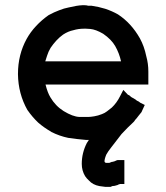

<svg xmlns="http://www.w3.org/2000/svg" viewBox="-20 -518 634 735"><path d="M309.6 17.6H308.6Q273.4 14.6 241.2 9.8Q208 2.9 176.8 -12.7L175.8 -13.7Q148.4 -29.3 126 -48.8Q103.5 -70.3 85.9 -95.7L85 -96.7Q49.8 -159.2 48.8 -233.4V-235.4Q48.8 -308.6 82 -369.1Q96.7 -395.5 118.2 -418.5Q139.6 -441.4 166 -460Q187.5 -471.7 206.1 -478.5Q225.6 -486.3 242.2 -489.3Q274.4 -497.1 294.9 -498H303.7Q311.5 -498 317.4 -496.1H329.1H330.1Q357.4 -492.2 382.8 -484.4Q409.2 -475.6 431.6 -462.9Q482.4 -429.7 515.6 -371.1Q532.2 -340.8 540 -302.7Q547.9 -274.4 547.9 -244.1Q547.9 -236.3 547.9 -229.5V-226.6V-223.6V-217.8V-212.9V-194.3H154.3Q162.1 -163.1 172.9 -145.5Q192.4 -112.3 223.6 -92.8Q258.8 -71.3 284.2 -70.3Q308.6 -70.3 317.4 -70.3Q326.2 -70.3 340.8 -72.8Q355.5 -75.2 370.1 -81.1Q380.9 -85 389.6 -91.8Q399.4 -99.6 408.2 -106.4Q426.8 -124 439.5 -149.4L452.1 -173.8L469.7 -155.3Q471.7 -154.3 474.6 -153.3Q478.5 -150.4 482.4 -146.5Q495.1 -139.6 498.5 -137.2Q502 -134.8 503.9 -132.8L509.8 -129.9L511.7 -128.9Q514.6 -127 516.6 -125L534.2 -116.2L522.5 -90.8V-89.8Q513.7 -79.1 510.7 -75.2Q507.8 -71.3 503.9 -66.4Q500 -61.5 497.1 -58.6Q495.1 -54.7 491.2 -50.8Q467.8 -29.3 445.3 -4.9Q424.8 21.5 405.3 46.9L394.5 61.5Q390.6 68.4 386.7 74.2Q382.8 84 381.3 90.3Q379.9 96.7 379.9 98.6Q379.9 100.6 380.9 102.5Q382.8 104.5 384.8 105.5H390.6H398.4Q399.4 105.5 408.2 101.6H410.2L418 99.6L426.8 95.7L430.7 94.7H434.6Q436.5 94.7 440.4 94.7H456.1V115.2V119.1V124V132.8V142.6V147.5V153.3V160.2V166V186.5H443.4H439.5Q434.6 187.5 429.7 190.4L418.9 193.4Q415 194.3 410.2 194.3Q407.2 195.3 403.3 197.3H400.4H397.5H396.5Q391.6 197.3 388.7 197.3H383.8H382.8Q372.1 196.3 360.4 194.3Q335 189.5 320.3 172.9Q311.5 165 305.7 156.2Q293 134.8 293 109.4Q293 67.4 312.5 29.3Q316.4 22.5 320.3 17.6ZM153.3 -283.2H443.4Q436.5 -314.5 420.9 -341.8Q406.2 -367.2 375 -388.7Q346.7 -405.3 325.2 -407.2Q311.5 -408.2 308.6 -408.2Q305.7 -408.2 304.2 -408.2Q302.7 -408.2 301.8 -408.2Q280.3 -408.2 260.7 -402.3Q241.2 -398.4 221.7 -385.7Q208 -376 195.8 -362.8Q183.6 -349.6 173.8 -335Q165 -320.3 160.2 -304.7Q156.2 -293.9 153.3 -283.2Z"/></svg>

Font: LeFont
Style: Default
Weight: 400
Designer: Leryon MEDIA
Version: Version 1.0